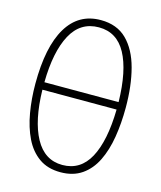

<svg xmlns="http://www.w3.org/2000/svg" viewBox="-110 -805 751 895"><g transform="rotate(15 265.0 -357.0)"><path d="M266 10Q204 10 162 -20Q120 -50 95 -101.5Q70 -153 58.5 -219.5Q47 -286 47 -359Q47 -537 103 -630.5Q159 -724 266 -724Q344 -724 391.5 -677Q439 -630 461 -547.5Q483 -465 483 -359Q483 -284 472 -217Q461 -150 436 -99Q411 -48 369 -19Q327 10 266 10ZM266 -689Q177 -689 132.5 -606.5Q88 -524 86 -376H444Q441 -527 397 -608Q353 -689 266 -689ZM266 -25Q353 -25 397 -106.5Q441 -188 444 -340H86Q89 -192 134.5 -108.5Q180 -25 266 -25Z"/></g></svg>

Font: Noto Sans Mono Condensed ExtraLight
Style: Regular
Weight: 200
Width: 3
Designer: Monotype Design Team
Foundry: Monotype Imaging Inc.
Version: Version 2.014; ttfautohint (v1.8.4.7-5d5b)